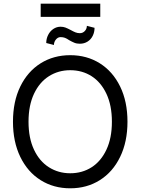

<svg xmlns="http://www.w3.org/2000/svg" viewBox="-20 -1018 767 1048"><path d="M363.3 9.8Q272.5 9.8 201.7 -34.7Q130.9 -79.1 90.8 -161.6Q50.8 -244.1 50.8 -353.5Q50.8 -463.9 90.8 -545.9Q130.9 -627.9 201.7 -672.4Q272.5 -716.8 363.3 -716.8Q454.1 -716.8 524.9 -672.4Q595.7 -627.9 635.7 -545.9Q675.8 -463.9 675.8 -353.5Q675.8 -244.1 635.7 -161.6Q595.7 -79.1 524.9 -34.7Q454.1 9.8 363.3 9.8ZM363.3 -634.8Q298.8 -634.8 247.1 -602.1Q195.3 -569.3 165.5 -505.9Q135.7 -442.4 135.7 -353.5Q135.7 -264.6 165.5 -201.2Q195.3 -137.7 247.1 -105Q298.8 -72.3 363.3 -72.3Q428.7 -72.3 480 -105Q531.2 -137.7 561 -201.2Q590.8 -264.6 590.8 -353.5Q590.8 -442.4 561 -505.9Q531.2 -569.3 480 -602.1Q428.7 -634.8 363.3 -634.8ZM416 -779.3Q398.4 -779.3 385.7 -784.7Q373 -790 357.4 -798.8Q344.7 -807.6 334.5 -811.5Q324.2 -815.4 310.5 -815.4Q295.9 -815.4 285.2 -802.2Q274.4 -789.1 274.4 -772.5L232.4 -783.2Q232.4 -806.6 242.7 -827.1Q252.9 -847.7 271 -859.9Q289.1 -872.1 310.5 -872.1Q325.2 -872.1 336.9 -867.7Q348.6 -863.3 365.2 -854.5Q380.9 -845.7 392.1 -841.3Q403.3 -836.9 416 -836.9Q431.6 -836.9 442.9 -848.6Q454.1 -860.4 454.1 -877L496.1 -866.2Q496.1 -842.8 486.3 -822.8Q476.6 -802.7 458 -791Q439.5 -779.3 416 -779.3ZM527.3 -925.8H202.1V-998H527.3Z"/></svg>

Font: Pretendard JP Variable
Style: Regular
Weight: 400
Designer: Base glyphs from Inter by Rasmus Andersson; Hangul glyphs from Noto Sans CJK(Source Han Sans) by Jang Soo-young and Kang
Foundry: Kil Hyung-jin
Version: Version 1.307;Glyphs 3.2 (3192)